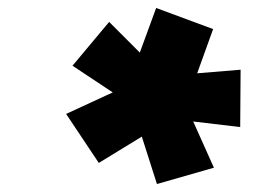

<svg xmlns="http://www.w3.org/2000/svg" viewBox="-20 -744 690 482"><path d="M228 -335 146 -458 263 -512 162 -579 254 -689 331 -612 372 -724 515 -671 475 -560 584 -569 583 -425 465 -439 517 -323 374 -282 336 -401Z"/></svg>

Font: Azeret Mono Thin Black
Style: Italic
Weight: 900
Italic angle: -12°
Version: Version 1.002